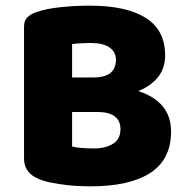

<svg xmlns="http://www.w3.org/2000/svg" viewBox="-20 -643 659 679"><path d="M564 -447Q564 -402 539 -370.5Q514 -339 469 -321Q585 -283 585 -178Q585 -79 511.5 -31.5Q438 16 300 16Q283 16 260 15Q237 14 212.5 11Q188 8 164 3.5Q140 -1 120 -9Q65 -30 65 -82V-549Q65 -570 76.5 -581.5Q88 -593 108 -600Q142 -612 193 -617.5Q244 -623 298 -623Q426 -623 495 -580Q564 -537 564 -447ZM406 -186Q406 -247 324 -247H235V-125Q249 -121 271 -119.5Q293 -118 313 -118Q353 -118 379.5 -134.5Q406 -151 406 -186ZM235 -369H308Q351 -369 370.5 -385Q390 -401 390 -432Q390 -459 367.5 -475Q345 -491 300 -491Q285 -491 265.5 -490Q246 -489 235 -487Z"/></svg>

Font: Baloo 2 ExtraBold
Style: Regular
Weight: 800
Designer: Sarang Kulkarni and Ek Type
Foundry: Ek Type
Version: Version 1.640;hotconv 1.0.111;makeotfexe 2.5.65597; ttfautoh